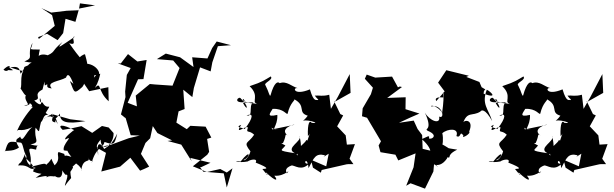

<svg xmlns="http://www.w3.org/2000/svg" viewBox="-47 -1028 3655 1143"><path d="M302 -123C287 -109 318 -81 278 -44C243 -102 278 -88 227 -46C226 -70 145 -24 115 -41C169 -31 119 -50 131 -36C155 -122 88 -158 168 -137C172 -186 211 -147 134 -168C200 -181 152 -196 165 -268C193 -232 181 -243 197 -301C216 -315 207 -362 258 -337C212 -330 183 -300 266 -351C275 -324 245 -307 282 -299C288 -349 267 -293 310 -352C308 -299 349 -288 462 -307L371 -318L262 -349L297 -289C271 -369 288 -299 225 -356C268 -428 237 -362 206 -418C180 -412 191 -471 197 -424C203 -395 179 -407 157 -430C209 -442 143 -463 206 -495C225 -566 215 -542 220 -519C256 -540 208 -504 261 -502C225 -541 307 -543 346 -566C363 -617 392 -522 398 -505C391 -522 434 -494 369 -546C398 -470 394 -468 444 -511C450 -526 468 -522 433 -605L420 -579L484 -485L598 -509L600 -425C530 -488 559 -546 518 -505C523 -516 536 -527 550 -589C496 -578 504 -522 516 -582C574 -557 536 -662 443 -648C469 -645 486 -608 459 -705C432 -702 389 -647 432 -675C442 -678 435 -670 365 -771C421 -750 369 -815 398 -809C315 -754 282 -726 325 -778C248 -715 296 -723 210 -687C208 -667 259 -648 257 -691C181 -729 144 -671 213 -643C188 -704 175 -662 190 -733C111 -734 143 -730 146 -773C108 -692 161 -688 98 -662C181 -644 149 -675 120 -639C77 -620 117 -642 76 -589C68 -608 77 -655 -25 -612C10 -582 37 -674 -27 -613C51 -607 34 -607 5 -627C20 -631 109 -581 117 -623C62 -610 88 -517 75 -502C101 -467 103 -440 130 -484C69 -448 138 -405 114 -404C62 -390 156 -402 123 -419C170 -391 119 -394 149 -392C111 -352 69 -289 48 -233C63 -277 64 -232 146 -272C104 -241 88 -171 73 -215C62 -199 31 -207 66 -150C24 -119 -21 -139 -18 -123C2 -193 3 -188 75 -179C91 -179 89 -133 110 -99C104 -42 161 -29 166 -28C122 -8 137 -49 61 -43C74 -71 71 -35 105 -118C86 -74 172 -57 150 -7C207 19 218 -10 165 31C227 18 242 14 226 34C240 8 288 30 278 19C299 35 336 41 320 -46C309 -47 320 -9 344 13C371 2 335 73 340 78C390 6 375 57 372 -5C412 -62 357 -10 406 -55C454 -21 432 -4 437 -16C447 -95 498 -54 476 -92C498 -44 515 -94 498 -58C528 -161 567 -142 575 -183C631 -164 635 -166 651 -233C617 -166 602 -162 573 -141C556 -178 523 -191 537 -102C541 -161 509 -144 552 -197C554 -113 633 -167 629 -236L600 -269L560 -278L502 -237L438 -277L370 -262L326 -255C293 -285 321 -292 396 -253C398 -261 326 -201 343 -198C398 -227 321 -168 333 -133C402 -119 316 -171 378 -94C321 -113 352 -93 308 -79L357 -44L335 -112ZM184 -796 180 -807 233 -827 296 -789 329 -831 343 -916 402 -898 424 -977 519 -996 429 -1008 422 -967 350 -964 258 -953 199 -980 263 -938 279 -874 203 -811Z M1303 -1 1264 -22 1185 -4 1101 -38 1187 -107 1198 -124 1186 -201 1211 -209 1177 -274 1086 -279 1065 -259 1003 -298 1021 -390 999 -392 985 -353 1052 -379 1044 -494 1098 -450 1107 -504 1144 -627 1207 -603 1217 -657 1250 -753 1328 -759 1243 -781 1216 -742 1188 -680 1097 -687 1105 -629 1025 -687 940 -709 887 -676 984 -668 1022 -623 980 -518 877 -525 845 -528 761 -459 768 -395 713 -416 775 -556 807 -557 826 -671 771 -662 715 -706 672 -650 654 -651 731 -623 708 -582 698 -483 700 -450 673 -347 701 -324 698 -336 731 -223 785 -221 719 -205 613 -166 529 -149 584 -118 556 -7 668 -36 729 -89 787 -12 813 -23 841 -36 792 -112 819 -177 847 -205 871 -316 821 -354 851 -295 890 -236 978 -192 950 -189 1032 -167 1094 -68 1086 -88 1206 -59 1151 -33H1144L1163 -6L1285 4L1303 88L1337 -26Z M1574 -256C1565 -286 1567 -251 1610 -260C1556 -250 1608 -272 1604 -344C1533 -328 1563 -356 1576 -380C1642 -383 1659 -343 1665 -351C1681 -419 1711 -430 1705 -437C1779 -397 1721 -358 1786 -339C1821 -392 1776 -319 1757 -310C1795 -317 1866 -289 1808 -297C1797 -314 1783 -297 1786 -218C1803 -232 1803 -255 1783 -191C1758 -208 1796 -140 1778 -194C1748 -153 1711 -149 1726 -102C1697 -125 1768 -83 1736 -219C1756 -188 1647 -147 1708 -116C1597 -133 1631 -131 1652 -162C1597 -196 1590 -156 1638 -177C1662 -226 1643 -238 1672 -217C1607 -259 1702 -290 1705 -285L1551 -253ZM1863 0 1868 -16 2017 -50 2028 -51H2057L2034 -83L2066 -170L2018 -167L2011 -222L1960 -276L1996 -341L1979 -349L1941 -427L1942 -420L2040 -475L2035 -587L1965 -453L1923 -380L1913 -464C1872 -453 1857 -461 1827 -459C1871 -397 1857 -480 1846 -432C1838 -438 1822 -412 1798 -496C1699 -455 1694 -511 1726 -503C1689 -513 1660 -548 1618 -533C1608 -543 1586 -543 1563 -459C1556 -455 1555 -478 1534 -519C1518 -535 1583 -552 1565 -573C1528 -552 1521 -542 1439 -515C1503 -454 1444 -421 1486 -408C1446 -416 1425 -422 1471 -398C1478 -394 1437 -430 1400 -414C1430 -358 1433 -400 1387 -441C1377 -461 1331 -412 1412 -420C1396 -470 1374 -399 1481 -423C1417 -425 1471 -330 1421 -340C1462 -359 1463 -329 1410 -260C1401 -268 1347 -269 1389 -285C1346 -217 1415 -284 1429 -269C1416 -230 1433 -258 1466 -226C1430 -171 1397 -187 1444 -127C1434 -88 1406 -67 1403 -76C1443 -91 1449 -148 1385 -66C1330 -76 1371 -55 1428 -67C1442 -78 1490 -88 1475 -60C1563 -25 1542 -23 1515 -22C1564 41 1537 -2 1580 -23C1551 -13 1544 36 1536 -2C1601 60 1609 45 1586 18C1652 24 1690 -34 1661 4C1634 -38 1720 -49 1687 -43C1708 -46 1748 -4 1796 -57C1747 -38 1781 -113 1790 -27C1822 -90 1832 -117 1886 -104C1893 -99 1848 -75 1910 -113L1895 -38L1804 -77L1816 -30Z M2333 -513 2322 -508 2287 -572 2187 -566 2136 -584 2125 -559 2173 -506 2161 -467 2112 -383 2108 -336 2138 -327 2221 -187 2207 -162 2218 -122 2307 -107 2324 -73 2427 -115 2415 -32 2371 78 2397 63 2483 95 2533 -7 2539 -75C2531 -80 2501 -71 2537 -38C2519 -82 2598 11 2533 -66C2502 -70 2560 -8 2613 -83C2629 -113 2598 -95 2572 -107C2674 -72 2586 -95 2675 -137C2597 -151 2648 -135 2583 -170C2588 -152 2594 -205 2586 -235C2618 -263 2688 -268 2670 -218C2700 -202 2687 -255 2712 -221C2695 -198 2759 -232 2746 -245C2778 -321 2708 -318 2708 -291C2734 -369 2764 -333 2813 -364C2818 -373 2840 -385 2883 -307C2860 -381 2818 -408 2851 -494C2873 -483 2923 -438 2832 -470C2832 -510 2862 -482 2820 -509L2807 -540L2729 -570L2744 -577L2610 -610L2561 -536L2600 -484L2550 -426C2537 -451 2573 -449 2592 -448C2586 -507 2603 -480 2585 -356C2566 -393 2512 -407 2521 -394C2586 -411 2605 -315 2567 -334C2578 -284 2511 -307 2482 -358C2534 -247 2475 -266 2498 -250C2585 -214 2490 -186 2509 -213C2487 -208 2545 -237 2464 -200C2552 -122 2490 -103 2536 -126L2469 -142L2466 -224L2439 -260L2416 -310L2328 -297L2395 -328L2450 -352L2367 -378L2368 -449L2258 -445L2346 -510Z M3078 -256C3069 -286 3071 -251 3114 -260C3060 -250 3112 -272 3108 -344C3037 -328 3067 -356 3080 -380C3146 -383 3163 -343 3169 -351C3185 -419 3215 -430 3209 -437C3283 -397 3225 -358 3290 -339C3325 -392 3280 -319 3261 -310C3299 -317 3370 -289 3312 -297C3301 -314 3287 -297 3290 -218C3307 -232 3307 -255 3287 -191C3262 -208 3300 -140 3282 -194C3252 -153 3215 -149 3230 -102C3201 -125 3272 -83 3240 -219C3260 -188 3151 -147 3212 -116C3101 -133 3135 -131 3156 -162C3101 -196 3094 -156 3142 -177C3166 -226 3147 -238 3176 -217C3111 -259 3206 -290 3209 -285L3055 -253ZM3367 0 3372 -16 3521 -50 3532 -51H3561L3538 -83L3570 -170L3522 -167L3515 -222L3464 -276L3500 -341L3483 -349L3445 -427L3446 -420L3544 -475L3539 -587L3469 -453L3427 -380L3417 -464C3376 -453 3361 -461 3331 -459C3375 -397 3361 -480 3350 -432C3342 -438 3326 -412 3302 -496C3203 -455 3198 -511 3230 -503C3193 -513 3164 -548 3122 -533C3112 -543 3090 -543 3067 -459C3060 -455 3059 -478 3038 -519C3022 -535 3087 -552 3069 -573C3032 -552 3025 -542 2943 -515C3007 -454 2948 -421 2990 -408C2950 -416 2929 -422 2975 -398C2982 -394 2941 -430 2904 -414C2934 -358 2937 -400 2891 -441C2881 -461 2835 -412 2916 -420C2900 -470 2878 -399 2985 -423C2921 -425 2975 -330 2925 -340C2966 -359 2967 -329 2914 -260C2905 -268 2851 -269 2893 -285C2850 -217 2919 -284 2933 -269C2920 -230 2937 -258 2970 -226C2934 -171 2901 -187 2948 -127C2938 -88 2910 -67 2907 -76C2947 -91 2953 -148 2889 -66C2834 -76 2875 -55 2932 -67C2946 -78 2994 -88 2979 -60C3067 -25 3046 -23 3019 -22C3068 41 3041 -2 3084 -23C3055 -13 3048 36 3040 -2C3105 60 3113 45 3090 18C3156 24 3194 -34 3165 4C3138 -38 3224 -49 3191 -43C3212 -46 3252 -4 3300 -57C3251 -38 3285 -113 3294 -27C3326 -90 3336 -117 3390 -104C3397 -99 3352 -75 3414 -113L3399 -38L3308 -77L3320 -30Z"/></svg>

Font: Hussar Lance
Style: Regular
Weight: 700
Foundry: Cannot Into Space Fonts, PlusOne Fonts
Version: Version 2.27